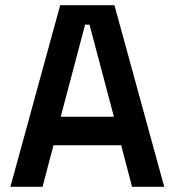

<svg xmlns="http://www.w3.org/2000/svg" viewBox="-20 -720 673 740"><path d="M20 0 212 -700H421L613 0H489L447 -160H186L144 0ZM214 -270H419L325 -625H308Z"/></svg>

Font: Space Grotesk SemiBold
Style: Regular
Weight: 600
Designer: Florian Karsten
Foundry: Florian Karsten
Version: Version 2.000